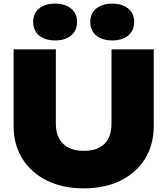

<svg xmlns="http://www.w3.org/2000/svg" viewBox="-20 -1022 924 1059"><path d="M288 -340Q288 -293 305 -260Q322 -227 356 -208.5Q390 -190 441 -190Q494 -190 528 -208Q562 -226 578.5 -259.5Q595 -293 595 -340V-750H828V-327Q828 -224 780 -146.5Q732 -69 645 -26Q558 17 441 17Q326 17 239 -26Q152 -69 103.5 -146.5Q55 -224 55 -327V-750H288ZM284 -799Q229 -799 196 -826Q163 -853 163 -902Q163 -948 196 -975Q229 -1002 284 -1002Q339 -1002 372 -975Q405 -948 405 -902Q405 -853 372 -826Q339 -799 284 -799ZM599 -799Q544 -799 511 -826Q478 -853 478 -902Q478 -948 511 -975Q544 -1002 599 -1002Q654 -1002 687 -975Q720 -948 720 -902Q720 -853 687 -826Q654 -799 599 -799Z"/></svg>

Font: Unbounded ExtraBold
Style: Regular
Weight: 800
Designer: Luke Prowse, Jean-Baptiste Morizot, Fátima Lázaro, Florian Runge
Foundry: NaN
Version: Version 1.701;gftools[0.9.28.dev5+ged2979d]